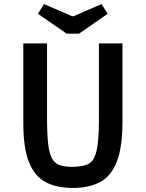

<svg xmlns="http://www.w3.org/2000/svg" viewBox="-20 -913 719 947"><path d="M339 14Q261 14 206.5 -14Q152 -42 123.5 -111.5Q95 -181 95 -305V-699H212V-333Q212 -252 217.5 -203.5Q223 -155 237 -130.5Q251 -106 276 -98Q301 -90 339 -90Q378 -91 403.5 -99Q429 -107 442.5 -131Q456 -155 462 -203Q468 -251 468 -333V-699H584V-314Q584 -185 555.5 -114Q527 -43 472.5 -14.5Q418 14 339 14ZM309 -747 167 -845 197 -893 336 -833H343L481 -893L511 -845L370 -747Z"/></svg>

Font: Ruda
Style: Bold
Weight: 700
Designer: Mariela Monsalve and Angelina Sanchez
Foundry: Mariela Monsalve and Angelina Sanchez
Version: Version 2.000